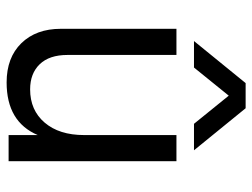

<svg xmlns="http://www.w3.org/2000/svg" viewBox="-111 -645 762 580"><g transform="rotate(90 270.0 -355.0)"><path d="M467 0H388V-88Q348 6 229 6Q154 6 110.5 -38.5Q67 -83 67 -158V-507H146V-178Q146 -123 174 -94Q202 -65 250 -65Q313 -65 350.5 -109Q388 -153 388 -228V-507H467ZM184 -560H104L231 -716H307L434 -560H354L269 -665Z"/></g></svg>

Font: Hind Madurai
Style: Regular
Weight: 400
Designer: Jyotish Sonowal
Foundry: Indian Type Foundry
Version: Version 1.001;PS 1.0;hotconv 1.0.86;makeotf.lib2.5.63406; tt